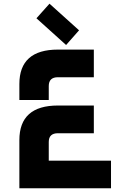

<svg xmlns="http://www.w3.org/2000/svg" viewBox="-20 -1001 644 1021"><path d="M243.2 -981.4 400.4 -839.8 331.5 -761.7 173.8 -903.8ZM479 -737.3V-590.3H288.1Q239.3 -590.3 239.3 -543.5V-469.2H83V-554.2Q83 -737.3 288.1 -737.3ZM83 0V-255.9Q83 -439.9 288.1 -439.9H479V-292.5H288.1Q239.3 -292.5 239.3 -246.1V-146.5H570.3V0Z"/></svg>

Font: New Shape
Style: Bold
Weight: 700
Designer: Wojciech Kalinowski "wmk69" (wmk69@o2.pl)
Foundry: Wojciech Kalinowski "wmk69" (wmk69@o2.pl)
Version: Version 2.1.1; 2021-05-14